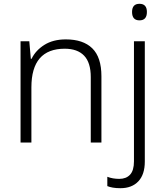

<svg xmlns="http://www.w3.org/2000/svg" viewBox="-20 -749 868 1009"><path d="M326 -542Q417 -542 465 -495Q513 -448 513 -348V0H457V-344Q457 -420 422 -456.5Q387 -493 320 -493Q145 -493 145 -290V0H88V-532H134L142 -440H146Q167 -484 213 -513Q259 -542 326 -542ZM674 -686Q674 -729 713 -729Q752 -729 752 -686Q752 -642 713 -642Q674 -642 674 -686ZM613 240Q590 240 573 237Q556 234 544 229V180Q572 191 607 191Q643 191 663.5 169Q684 147 684 99V-532H741V100Q741 168 707 204Q673 240 613 240Z"/></svg>

Font: RS Noto Sans Light
Style: Regular
Weight: 300
Designer: Monotype Design Team
Foundry: Monotype Imaging Inc.
Version: Version 3.10